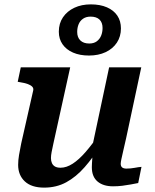

<svg xmlns="http://www.w3.org/2000/svg" viewBox="-20 -847 708 878"><path d="M224 -190Q219 -167 216 -151.5Q213 -136 213 -124Q213 -111 217.5 -101Q222 -91 231.5 -85.5Q241 -80 257 -80Q284 -80 312.5 -98.5Q341 -117 371 -151.5Q401 -186 434 -234L443 -186Q406 -127 367 -82.5Q328 -38 283 -13.5Q238 11 182 11Q124 11 93.5 -17.5Q63 -46 63 -93Q63 -114 67 -138Q71 -162 77 -191L132 -434Q134 -444 127 -451Q120 -458 106 -463Q92 -468 72 -471L61 -473L75 -539H301ZM557 -216Q549 -181 543.5 -157Q538 -133 535 -119Q532 -105 532 -98Q532 -87 538.5 -81.5Q545 -76 558 -76Q577 -76 595.5 -79.5Q614 -83 627 -84L612 -10Q597 -7 578 -3.5Q559 0 539 2.5Q519 5 497 5Q452 5 426 -17Q400 -39 400 -82Q400 -88 400.5 -98.5Q401 -109 402 -122.5Q403 -136 405 -152L395 -144L479 -539H626ZM394 -771Q374 -771 360 -761.5Q346 -752 339.5 -736Q333 -720 333 -701Q333 -676 347.5 -662Q362 -648 388 -648Q409 -648 422.5 -658Q436 -668 442.5 -684Q449 -700 449 -719Q449 -744 435 -757.5Q421 -771 394 -771ZM533 -717Q533 -680 514.5 -652Q496 -624 463 -608.5Q430 -593 387 -593Q345 -593 314 -606.5Q283 -620 266 -644.5Q249 -669 249 -702Q249 -740 268 -768Q287 -796 320 -811.5Q353 -827 395 -827Q438 -827 469 -813.5Q500 -800 516.5 -775.5Q533 -751 533 -717Z"/></svg>

Font: Roboto Serif SemiBold
Style: Italic
Weight: 600
Italic angle: -10°
Version: Version 1.007